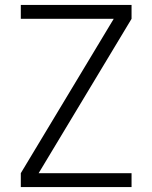

<svg xmlns="http://www.w3.org/2000/svg" viewBox="-20 -755 615 775"><path d="M64 0V-56L439 -679H64V-735H511V-679L136 -56H511V0Z"/></svg>

Font: Jozsika Light
Style: Regular
Weight: 300
Monospace: yes
Designer: Belleve Invis
Foundry: Belleve Invis
Version: 2.1.0